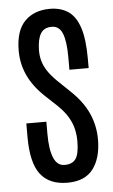

<svg xmlns="http://www.w3.org/2000/svg" viewBox="-54 -778 486 825"><g transform="rotate(-5 189.5 -365.5)"><path d="M203.6 9.8Q126 9.8 87.6 -39.6Q49.3 -88.9 49.3 -200.7V-259.3H135.7V-206.5Q135.7 -139.2 150.9 -103.3Q166 -67.4 198.2 -67.4Q231.4 -67.4 246.3 -88.6Q261.2 -109.9 261.2 -165.5Q261.2 -191.9 255.1 -217.8Q249 -243.7 233.6 -269.5Q218.3 -295.4 189.9 -322.8L136.7 -372.6Q88.9 -418.5 66.4 -468Q43.9 -517.6 43.9 -573.2Q43.9 -659.2 84.2 -700.2Q124.5 -741.2 192.9 -741.2Q238.3 -741.2 270.8 -720Q303.2 -698.7 320.1 -648.9Q336.9 -599.1 336.9 -512.7V-473.1H253.9V-527.3Q253.9 -595.7 240.2 -629.6Q226.6 -663.6 193.8 -663.6Q161.1 -663.6 146.5 -640.1Q131.8 -616.7 130.9 -568.8Q130.4 -545.9 136.2 -523.4Q142.1 -501 157.2 -477.8Q172.4 -454.6 199.2 -428.7L251 -378.9Q302.7 -330.1 326.4 -276.9Q350.1 -223.6 350.1 -164.1Q350.1 -84.5 314.7 -37.4Q279.3 9.8 203.6 9.8Z"/></g></svg>

Font: AntonioLight
Style: Regular
Weight: 300
Designer: Vernon Adams
Foundry: Vernon Adams
Version: Version 1.002